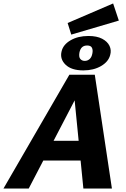

<svg xmlns="http://www.w3.org/2000/svg" viewBox="-44 -1090 728 1110"><path d="M438 0 381 -576H422L122 0H-24L357 -658H504L603 0ZM123 -162 188 -276H472L504 -162ZM368 -890 347 -957 610 -1070 643 -971ZM438 -683Q369 -683 335 -716Q301 -749 312 -793Q321 -832 364 -857Q407 -882 467 -882Q516 -882 546.5 -866Q577 -850 589 -825Q601 -800 593 -772Q583 -733 540 -708Q497 -683 438 -683ZM446 -738Q462 -738 474 -748.5Q486 -759 490 -781Q494 -801 487.5 -814Q481 -827 460 -827Q441 -827 430 -816.5Q419 -806 415 -785Q411 -760 420.5 -749Q430 -738 446 -738Z"/></svg>

Font: Ysabeau Infant ExtraBold
Style: Italic
Weight: 800
Italic angle: -12°
Designer: Christian Thalmann (Catharsis Fonts)
Version: Version 2.001;gftools[0.9.30]; featfreeze: ss01,ss02,lnum